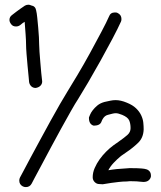

<svg xmlns="http://www.w3.org/2000/svg" viewBox="-20 -759 671 802"><path d="M587.9 -52.7Q598.6 -50.8 605 -43Q611.3 -35.2 610.4 -21.5Q608.4 -11.7 600.6 -5.4Q592.8 1 579.1 1Q574.2 1 566.4 0Q559.6 -1 550.3 -1.5Q541 -2 530.3 -2Q525.4 -2 520.5 -2Q515.6 -2 509.8 -1Q493.2 -1 476.6 1Q460 2.9 445.3 4.9Q430.7 6.8 420.9 8.8Q411.1 10.7 409.2 10.7Q406.2 10.7 403.3 10.3Q400.4 9.8 394.5 9.8Q383.8 9.8 375.5 1.5Q367.2 -6.8 367.2 -18.6Q367.2 -38.1 375.5 -57.1Q383.8 -76.2 396 -93.3Q408.2 -110.4 423.3 -125.5Q438.5 -140.6 453.1 -151.4Q459 -156.2 464.8 -159.7Q470.7 -163.1 476.6 -168Q499 -183.6 512.2 -195.3Q525.4 -207 525.4 -223.6Q525.4 -243.2 519.5 -256.3Q513.7 -269.5 490.2 -279.3Q473.6 -286.1 463.9 -286.1Q457 -286.1 449.7 -284.2Q442.4 -282.2 430.7 -279.3Q422.9 -277.3 418 -272.9Q413.1 -268.6 410.2 -263.7Q406.2 -257.8 404.3 -252Q398.4 -233.4 370.1 -234.4Q350.6 -241.2 351.6 -268.6Q352.5 -270.5 356 -279.3Q359.4 -288.1 367.2 -298.3Q375 -308.6 386.7 -318.4Q398.4 -328.1 416 -333Q429.7 -335.9 440.9 -338.4Q452.1 -340.8 462.9 -340.8Q484.4 -340.8 509.8 -330.1Q534.2 -320.3 548.3 -306.6Q562.5 -293 569.8 -277.3Q577.1 -261.7 578.6 -246.6Q580.1 -231.4 580.1 -218.8Q579.1 -183.6 556.6 -162.1Q534.2 -140.6 507.8 -123Q502 -119.1 496.6 -115.2Q491.2 -111.3 485.4 -107.4Q468.8 -93.8 454.6 -78.6Q440.4 -63.5 432.6 -47.9Q465.8 -53.7 507.8 -55.7Q513.7 -56.6 519.5 -56.6Q525.4 -56.6 531.2 -56.6Q556.6 -56.6 571.8 -55.2Q586.9 -53.7 587.9 -52.7ZM83 -668Q78.1 -665 74.7 -662.6Q71.3 -660.2 69.3 -658.2Q66.4 -655.3 64.5 -654.3Q56.6 -648.4 46.9 -648.4Q33.2 -648.4 26.4 -658.2Q19.5 -667 19.5 -675.8Q19.5 -688.5 30.3 -696.3Q31.2 -697.3 47.4 -709.5Q63.5 -721.7 84 -735.4Q90.8 -739.3 98.6 -739.3Q104.5 -739.3 110.4 -736.3Q127.9 -733.4 130.9 -715.8Q133.8 -704.1 135.7 -684.6Q137.7 -665 139.6 -644Q141.6 -623 142.6 -603.5Q143.6 -584 143.6 -572.3Q143.6 -562.5 145 -542.5Q146.5 -522.5 148.4 -499.5Q150.4 -476.6 152.3 -454.6Q154.3 -432.6 156.2 -418.9Q156.2 -408.2 148.9 -400.9Q141.6 -393.6 128.9 -391.6Q118.2 -391.6 110.8 -398.4Q103.5 -405.3 101.6 -416Q101.6 -418 99.6 -438Q97.7 -458 95.2 -483.4Q92.8 -508.8 90.8 -534.2Q88.9 -559.6 88.9 -572.3Q88.9 -588.9 86.9 -616.2Q85 -643.6 83 -668ZM470.7 -705.1Q487.3 -697.3 487.3 -679.7Q487.3 -672.9 485.4 -668.9Q473.6 -642.6 450.2 -598.1Q426.8 -553.7 400.4 -506.3Q374 -459 348.6 -415.5Q323.2 -372.1 306.6 -345.7Q294.9 -328.1 276.4 -295.4Q257.8 -262.7 236.3 -223.6Q214.8 -184.6 192.9 -143.6Q170.9 -102.5 153.3 -69.3Q135.7 -36.1 124 -14.6Q112.3 6.8 112.3 7.8Q104.5 22.5 87.9 22.5Q81.1 22.5 75.2 19.5Q60.5 11.7 60.5 -4.9Q60.5 -11.7 63.5 -17.6Q65.4 -20.5 77.1 -43Q88.9 -65.4 106.9 -99.1Q125 -132.8 147 -173.3Q168.9 -213.9 190.4 -252.9Q211.9 -292 230.5 -324.2Q249 -356.4 260.7 -375Q278.3 -403.3 304.2 -446.8Q330.1 -490.2 355.5 -536.6Q380.9 -583 402.8 -624.5Q424.8 -666 435.5 -690.4Q441.4 -707 460 -707Q467.8 -707 470.7 -705.1Z"/></svg>

Font: Coming Soon
Style: Regular
Weight: 400
Designer: Dathan Boardman
Foundry: Open Window
Version: Version 1.000